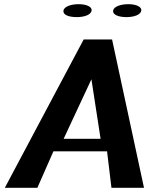

<svg xmlns="http://www.w3.org/2000/svg" viewBox="-20 -900 712 920"><path d="M3 0H159L236 -175H493L514 0H670L517 -711H381ZM284 -849C281 -829 309 -818 348 -818C386 -818 416 -830 419 -849C422 -867 395 -880 357 -880C319 -880 287 -868 284 -849ZM285 -235 418 -520 462 -235ZM522 -849C519 -830 547 -818 586 -818C624 -818 654 -830 657 -849C660 -867 633 -880 595 -880C557 -880 525 -868 522 -849Z"/></svg>

Font: Aerodynamic
Style: Obl
Weight: 500
Designer: Google
Version: Version 2.000980; 2014